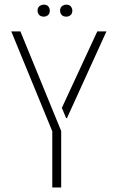

<svg xmlns="http://www.w3.org/2000/svg" viewBox="-20 -821 516 841"><path d="M144.5 -774.4Q144.5 -793.9 164.1 -799.8Q168 -800.8 171.9 -800.8Q191.4 -800.8 197.3 -782.2Q198.2 -778.3 198.2 -774.4Q198.2 -754.9 179.7 -749Q175.8 -748 171.9 -748Q151.4 -748 145.5 -766.6Q144.5 -771.5 144.5 -774.4ZM243.2 -774.4Q243.2 -793.9 262.7 -799.8Q267.6 -800.8 270.5 -800.8Q290 -800.8 295.9 -782.2Q296.9 -778.3 296.9 -774.4Q296.9 -754.9 278.3 -749Q274.4 -748 270.5 -748Q250 -748 244.1 -766.6Q243.2 -771.5 243.2 -774.4ZM29.3 -683.6H69.3L248 -247.1V0H209V-246.1ZM251 -348.6 406.2 -683.6H446.3L273.4 -303.7H269.5Z"/></svg>

Font: Post No Bills Colombo Light
Style: Regular
Weight: 300
Designer: Kosala Senevirathne, Siva Puranthara, Lasantha Premarathna, Tharique Azeez
Foundry: Mooniak
Version: Version 1.220 ; ttfautohint (v1.6)